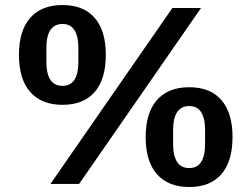

<svg xmlns="http://www.w3.org/2000/svg" viewBox="-20 -730 998 762"><path d="M399.9 -512.2Q399.9 -415.5 355.7 -364.7Q311.5 -314 228 -314Q144.5 -314 99.9 -365Q55.2 -416 55.2 -512.2Q55.2 -608.4 99.9 -659.2Q144.5 -710 228 -710Q311.5 -710 355.7 -659.2Q399.9 -608.4 399.9 -512.2ZM180.2 0 664.1 -698.2H777.8L293.9 0ZM228 -389.2Q291 -389.2 291 -484.9V-539.1Q291 -634.8 228 -634.8Q164.1 -634.8 164.1 -539.1V-484.9Q164.1 -389.2 228 -389.2ZM902.8 -186Q902.8 -89.4 858.6 -38.6Q814.5 12.2 731 12.2Q647.5 12.2 602.8 -38.8Q558.1 -89.8 558.1 -186Q558.1 -282.2 602.8 -333Q647.5 -383.8 731 -383.8Q814.5 -383.8 858.6 -333Q902.8 -282.2 902.8 -186ZM731 -63Q793.9 -63 793.9 -159.2V-212.9Q793.9 -309.1 731 -309.1Q667 -309.1 667 -212.9V-159.2Q667 -63 731 -63Z"/></svg>

Font: Anuphan SemiBold
Style: Bold
Weight: 600
Designer: Mike Abbink, Paul van der Laan, Pieter van Rosmalen, Mint Tantisuwanna
Foundry: Bold Monday; Cadson Demak
Version: Version 3.002;hotconv 1.0.109;makeotfexe 2.5.65596